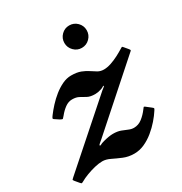

<svg xmlns="http://www.w3.org/2000/svg" viewBox="-233 -909 998 1055"><g transform="rotate(-30 265.5 -381.0)"><path d="M356.5 -634.5Q386 -634.5 406.8 -655.5Q427.5 -676.5 427.5 -705.5Q427.5 -735 406.8 -755.8Q386 -776.5 356.5 -776.5Q327.5 -776.5 306.8 -755.8Q286 -735 286 -705.5Q286 -676.5 306.8 -655.5Q327.5 -634.5 356.5 -634.5ZM32 -395.5Q25 -386 22.8 -381Q20.5 -376 31 -370L54.5 -354.5Q67.5 -347 70.8 -349.5Q74 -352 83 -363Q100.5 -385 122 -400.8Q143.5 -416.5 167 -416.5Q193.5 -416.5 210 -407Q226.5 -397.5 244.5 -387.8Q262.5 -378 293 -378Q311 -378 330.5 -384.5Q342.5 -388 348 -392.5Q353.5 -397 355 -394.5Q357 -391.5 350.5 -387Q344 -382.5 336.5 -376L-41.5 -42Q-48.5 -36 -50.2 -33.5Q-52 -31 -46 -23.5L-25.5 1Q-19 8.5 -16.8 9Q-14.5 9.5 -5.5 4.5Q12.5 -6 38.8 -16Q65 -26 92.2 -32.5Q119.5 -39 141 -39Q164 -39 190.5 -26Q217 -13 248 0Q279 13 316 13Q349 13 380.8 -1.2Q412.5 -15.5 440.5 -38.5Q468.5 -61.5 491 -87.5Q513.5 -113.5 528.5 -137Q535 -146.5 534 -149.2Q533 -152 524.5 -158.5L497 -180Q490 -185.5 487.5 -183.5Q485 -181.5 480 -174Q460.5 -147.5 436.8 -129.2Q413 -111 385 -111Q368.5 -111 352.2 -118.2Q336 -125.5 315.8 -133Q295.5 -140.5 267 -140.5Q243 -140.5 205.5 -130.5Q188.5 -126 182 -121.8Q175.5 -117.5 173 -121Q170.5 -123.5 178.2 -130.2Q186 -137 198 -147L573.5 -480.5Q582 -487 582 -489.8Q582 -492.5 575.5 -500.5L557 -522.5Q551 -530.5 548.2 -529.2Q545.5 -528 536.5 -522.5Q519 -511.5 495.8 -499.5Q472.5 -487.5 447.8 -479.2Q423 -471 402 -471Q381 -471 364.5 -480.5Q348 -490 330.5 -502Q313 -514 288.8 -523.5Q264.5 -533 228 -533Q200 -533 172 -519.8Q144 -506.5 118 -485.8Q92 -465 70 -441Q48 -417 32 -395.5Z"/></g></svg>

Font: Besley SemiBold
Style: Italic
Weight: 600
Italic angle: -13°
Designer: Owen Earl
Foundry: indestructible type*
Version: Version 2.001